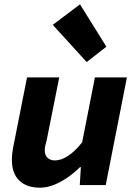

<svg xmlns="http://www.w3.org/2000/svg" viewBox="-20 -856 640 888"><path d="M165 12Q103 12 69 -21Q35 -54 35 -117Q35 -134 37.5 -153Q40 -172 44 -190L105 -498H254L196 -208Q192 -194 189.5 -182.5Q187 -171 187 -161Q187 -138 200 -126Q213 -114 234 -114Q263 -114 295.5 -135.5Q328 -157 360 -198L419 -498H567L469 0H349L354 -83H350Q326 -59 296 -37.5Q266 -16 232 -2Q198 12 165 12ZM381 -569 224 -741 350 -836 472 -640Z"/></svg>

Font: Source Code Pro ExtraLight ExtraBold
Style: Italic
Weight: 800
Italic angle: -11°
Monospace: yes
Version: Version 1.016;hotconv 1.0.116;makeotfexe 2.5.65601